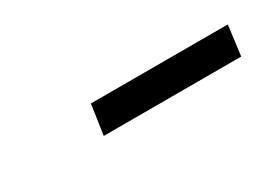

<svg xmlns="http://www.w3.org/2000/svg" viewBox="-14 -797 432 303"><g transform="rotate(-30 202.0 -645.0)"><path d="M133.5 -671.5H383L376 -617H125.5Z"/></g></svg>

Font: Merriweather 96pt Light
Style: Italic
Weight: 300
Italic angle: -7.8°
Version: Version 2.101